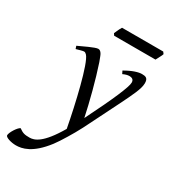

<svg xmlns="http://www.w3.org/2000/svg" viewBox="-297 -730 957 1078"><g transform="rotate(30 182.0 -191.0)"><path d="M396 -457C375 -457 339 -447 291 -419L300 -401C317 -409 330 -412 340 -412C360 -412 370 -404 370 -386C370 -358 328 -259 239 -81C220 -172 187 -300 155 -395L144 -424C133 -455 119 -457 113 -457C94 -457 26 -423 -3 -410L3 -392C20 -397 44 -404 51 -404C59 -404 62 -400 68 -395C103 -359 157 -122 184 21C107 153 58 168 27 168C-5 168 -17 165 -42 147C-59 154 -88 201 -88 219C-88 232 -49 244 -18 244C21 244 84 232 162 130L185 97C185 97 230 28 260 -31L376 -263C408 -329 436 -383 436 -420C436 -453 420 -457 396 -457ZM445 -614 436 -626H169C159 -611 145 -577 145 -577L153 -565H421C438 -599 440 -599 445 -614Z"/></g></svg>

Font: Temporarium
Style: Italic
Weight: 400
Italic angle: -7°
Version: Version 1.1